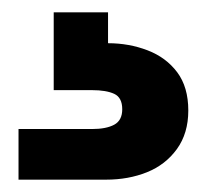

<svg xmlns="http://www.w3.org/2000/svg" viewBox="-20 -27 335 311"><path d="M155 43Q189 43 219 54.5Q249 66 267 90Q285 114 285 152Q285 189 266.5 214.5Q248 240 218 252Q188 264 152 264H10V182H129Q152 182 165 175Q178 168 178 150Q178 131 165 125Q152 119 129 119H67V-7H155Z"/></svg>

Font: Parkinsans Light SemiBold
Style: Regular
Weight: 600
Version: Version 1.000